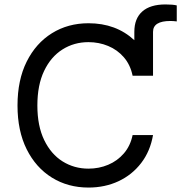

<svg xmlns="http://www.w3.org/2000/svg" viewBox="-20 -843 824 873"><path d="M382.3 9.8Q289.1 9.8 216.1 -35.4Q143.1 -80.6 101.3 -164.3Q59.6 -248 59.6 -363.3Q59.6 -479 101.3 -562.7Q143.1 -646.5 216.1 -691.9Q289.1 -737.3 382.3 -737.3Q507.8 -737.3 590.8 -660.2V-698.2Q590.8 -758.8 627 -790.8Q663.1 -822.8 732.4 -822.8Q766.1 -822.8 783.7 -818.4V-745.6Q775.9 -746.6 768.6 -747.1Q761.2 -747.6 754.9 -747.6Q675.8 -747.6 675.8 -698.2V-498.5H583Q572.8 -548.3 543.2 -582.5Q513.7 -616.7 471.7 -634Q429.7 -651.4 382.3 -651.4Q316.9 -651.4 264.2 -618.2Q211.4 -585 180.7 -520.8Q149.9 -456.5 149.9 -363.3Q149.9 -270.5 180.9 -206.3Q211.9 -142.1 264.6 -109.1Q317.4 -76.2 382.3 -76.2Q430.2 -76.2 471.9 -93.8Q513.7 -111.3 543.2 -145.5Q572.8 -179.7 583 -229H675.8Q663.1 -155.3 621.8 -101.6Q580.6 -47.9 518.8 -19Q457 9.8 382.3 9.8Z"/></svg>

Font: Inter
Style: Regular
Weight: 400
Designer: Rasmus Andersson
Foundry: rsms
Version: Version 4.001;git-9221beed3